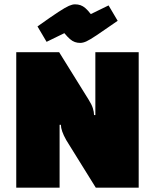

<svg xmlns="http://www.w3.org/2000/svg" viewBox="-20 -866 715 886"><path d="M55 0V-625H253L389 -406Q403 -384 408.5 -366.5Q414 -349 414 -335H420V-625H620V0H422L286 -219Q273 -242 267 -259.5Q261 -277 261 -290H255V0ZM350 -668Q337 -668 325.5 -672Q314 -676 302.5 -686Q291 -696 277 -713L195 -673L153 -744Q216 -789 249 -810.5Q282 -832 298 -839Q314 -846 326 -846Q340 -846 351.5 -842Q363 -838 374 -828.5Q385 -819 399 -801L481 -841L523 -770Q460 -726 427 -704Q394 -682 378.5 -675Q363 -668 350 -668Z"/></svg>

Font: Changa ExtraBold
Style: Regular
Weight: 800
Designer: Eduardo Rodriguez Tunni
Foundry: Eduardo Rodriguez Tunni
Version: Version 3.002; ttfautohint (v1.8.2)